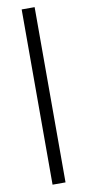

<svg xmlns="http://www.w3.org/2000/svg" viewBox="-108 -824 490 1079"><g transform="rotate(-10 137.0 -285.0)"><path d="M100 -785H174V215H100Z"/></g></svg>

Font: renner_400book
Style: Book
Weight: 400
Version: Version 003.000 ; ttfautohint (v0.97) -l 8 -r 50 -G 200 -x 1